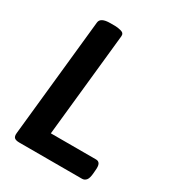

<svg xmlns="http://www.w3.org/2000/svg" viewBox="-170 -803 825 905"><g transform="rotate(30 242.0 -351.0)"><path d="M74 0Q55 0 47 -7Q39 -14 41 -33L108 -673Q111 -702 164 -702H190Q205 -702 223.5 -697Q242 -692 240 -674L181 -112H427Q441 -112 447 -101Q453 -90 450 -63L449 -51Q447 -22 438 -11Q429 0 415 0Z"/></g></svg>

Font: Asap SemiBold
Style: Italic
Weight: 600
Italic angle: -6°
Designer: Pablo Cosgaya
Foundry: Omnibus-Type
Version: Version 3.001; ttfautohint (v1.8.3)